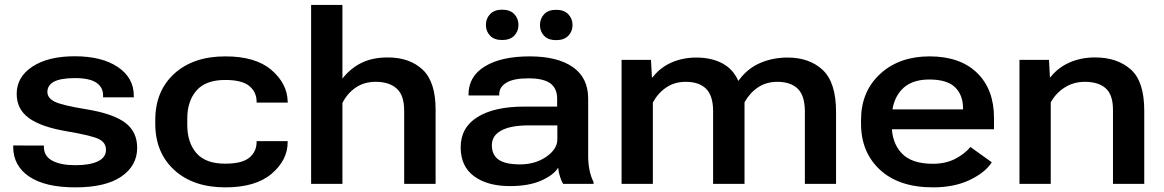

<svg xmlns="http://www.w3.org/2000/svg" viewBox="-20 -769 4870 803"><path d="M35.2 -160.6V-155.3Q35.2 -75.7 102.1 -30.5Q168.9 14.6 294.9 14.6Q421.9 14.6 487.8 -30.8Q553.7 -76.2 553.7 -150.9Q553.7 -218.3 503.4 -255.9Q453.1 -293.5 343.8 -311.5Q238.3 -328.6 208.3 -344Q178.2 -359.4 178.2 -384.3Q178.2 -412.1 205.1 -427Q231.9 -441.9 292.5 -442.4Q354.5 -442.4 382.8 -423.3Q411.1 -404.3 411.1 -370.6V-361.8H539.6V-368.7Q539.6 -443.8 472.7 -488.8Q405.8 -533.7 292.5 -533.7Q181.6 -533.7 115.7 -490.5Q49.8 -447.3 49.8 -376.5Q49.8 -312 101.3 -274.9Q152.8 -237.8 260.3 -219.7Q366.2 -201.7 394.8 -186.8Q423.3 -171.9 423.3 -142.1Q423.3 -110.8 389.9 -94.5Q356.4 -78.1 294.9 -78.1Q234.4 -78.1 199.2 -96.7Q164.1 -115.2 163.6 -153.8V-160.2Z M629.4 -251.5Q629.4 -130.9 708.7 -58.1Q788.1 14.6 922.4 14.6Q1049.3 14.6 1116.2 -42.5Q1183.1 -99.6 1183.1 -174.3V-178.7H1053.2V-174.3Q1052.7 -134.3 1022.5 -109.4Q992.2 -84.5 921.4 -84.5Q839.8 -84.5 801.5 -128.7Q763.2 -172.9 763.2 -246.6V-272.5Q763.2 -346.2 801.8 -390.4Q840.3 -434.6 921.9 -434.6Q991.7 -434.6 1022.2 -409.7Q1052.7 -384.8 1053.2 -344.7V-339.8H1183.6L1183.1 -346.2Q1180.7 -420.4 1114.7 -476.8Q1048.8 -533.2 922.4 -533.2Q788.1 -533.2 708.7 -460.7Q629.4 -388.2 629.4 -267.1Z M1281.2 0H1412.1V-338.4Q1432.6 -378.9 1467.8 -402.8Q1502.9 -426.8 1551.3 -426.8Q1607.4 -426.8 1638.9 -398.9Q1670.4 -371.1 1670.4 -306.2V0H1801.8V-311Q1801.8 -427.2 1747.3 -478Q1692.9 -528.8 1602.1 -528.8Q1537.6 -528.8 1491.5 -505.9Q1445.3 -482.9 1412.1 -440.4V-748.5H1281.2Z M1906.7 -152.8Q1906.7 -73.2 1962.6 -32Q2018.6 9.3 2112.8 9.3Q2191.4 9.3 2243.4 -13.7Q2295.4 -36.6 2314.5 -67.9Q2315.9 -49.3 2322 -30.5Q2328.1 -11.7 2335 0H2462.4V-7.8Q2451.7 -28.3 2445.8 -56.4Q2439.9 -84.5 2439.9 -116.2V-356.4Q2439.9 -443.8 2375.7 -488.5Q2311.5 -533.2 2195.3 -533.2Q2076.7 -533.2 2008.1 -491.5Q1939.5 -449.7 1939.5 -374V-369.6H2067.9V-374.5Q2067.9 -405.3 2098.1 -423.3Q2128.4 -441.4 2189.9 -441.4Q2252.9 -441.4 2281.5 -420.4Q2310.1 -399.4 2310.1 -356.9V-323.2H2172.9Q2047.4 -323.2 1977.1 -279.5Q1906.7 -235.8 1906.7 -152.8ZM2037.1 -162.1Q2037.1 -201.7 2076.4 -223.1Q2115.7 -244.6 2190.9 -244.6H2311V-186.5Q2311 -145.5 2264.9 -113.5Q2218.8 -81.5 2155.3 -81.5Q2093.3 -81.5 2065.2 -101.3Q2037.1 -121.1 2037.1 -162.1ZM2012.2 -664.6Q2012.2 -638.2 2029.5 -619.9Q2046.9 -601.6 2080.1 -601.6Q2113.3 -601.6 2130.9 -619.9Q2148.4 -638.2 2148.4 -664.6Q2148.4 -691.4 2130.9 -710Q2113.3 -728.5 2080.1 -728.5Q2047.4 -728.5 2029.8 -710Q2012.2 -691.4 2012.2 -664.6ZM2238.3 -664.1Q2238.3 -637.7 2255.4 -619.4Q2272.5 -601.1 2306.2 -601.1Q2338.9 -601.1 2356.7 -619.4Q2374.5 -637.7 2374.5 -664.1Q2374.5 -690.9 2356.7 -709.5Q2338.9 -728 2306.2 -728Q2272.9 -728 2255.6 -709.5Q2238.3 -690.9 2238.3 -664.1Z M2579.6 0H2710.4V-340.3Q2731.9 -379.9 2766.6 -403.3Q2801.3 -426.8 2848.1 -426.8Q2903.3 -426.8 2932.6 -398.2Q2961.9 -369.6 2962.4 -306.2V0H3093.8V-341.3Q3115.7 -380.4 3150.1 -403.6Q3184.6 -426.8 3231.9 -426.8Q3287.6 -426.3 3316.4 -397.9Q3345.2 -369.6 3346.2 -307.1V0H3476.6V-301.3Q3476.6 -423.8 3421.1 -476.1Q3365.7 -528.3 3273.9 -528.3Q3210.9 -528.3 3157.7 -504.9Q3104.5 -481.4 3068.8 -431.6H3067.4Q3045.9 -480.5 3000.2 -504.4Q2954.6 -528.3 2892.6 -528.3Q2835.9 -528.3 2788.6 -507.6Q2741.2 -486.8 2709 -445.3H2706.5L2702.6 -518.6H2579.6Z M3581.1 -251.5Q3581.1 -132.3 3660.4 -58.8Q3739.7 14.6 3882.3 14.6Q3971.2 14.6 4035.9 -16.4Q4100.6 -47.4 4127.9 -90.3L4038.6 -154.3Q4013.2 -124 3973.6 -104Q3934.1 -84 3880.9 -84Q3792.5 -84 3751 -128.2Q3709.5 -172.4 3709.5 -246.6V-272.5Q3709.5 -347.2 3749 -391.8Q3788.6 -436.5 3866.2 -436.5Q3941.4 -436.5 3974.6 -403.8Q4007.8 -371.1 4007.8 -315.4V-311.5H3665.5V-228.5H4137.2V-275.9Q4137.2 -395.5 4066.2 -464.4Q3995.1 -533.2 3867.7 -533.2Q3740.7 -533.2 3660.9 -459.7Q3581.1 -386.2 3581.1 -267.1Z M4243.7 0H4374.5V-340.8Q4396 -379.9 4433.1 -403.3Q4470.2 -426.8 4517.1 -426.8Q4573.7 -426.8 4604.2 -399.9Q4634.8 -373 4634.8 -309.6V0H4765.6V-306.6Q4765.6 -428.7 4709 -478.8Q4652.3 -528.8 4560.1 -528.8Q4500.5 -528.8 4452.4 -507.3Q4404.3 -485.8 4373 -445.8H4371.1L4367.2 -518.6H4243.7Z"/></svg>

Font: Roboto Flex
Style: wght 600 wdth 140 opsz 13.0 GRAD 0.00 slnt 0.00 XTRA 468 XOPQ 96 YOPQ 79 YTLC 514 YTUC 712 YTAS 750 YTDE -203.00 YTFI 738
Weight: 600
Width: 8
Designer: Berlow after Robertson
Foundry: Google
Version: Version 3.100